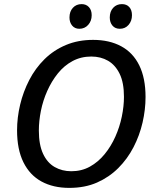

<svg xmlns="http://www.w3.org/2000/svg" viewBox="-20 -904 763 934"><path d="M317 10Q239 10 182 -21Q125 -52 94 -114.5Q63 -177 63 -270Q63 -332 78 -395Q93 -458 122.5 -515Q152 -572 196.5 -616Q241 -660 300.5 -685Q360 -710 433 -710Q512 -710 569.5 -679Q627 -648 657.5 -586Q688 -524 688 -432Q688 -371 673.5 -308Q659 -245 629.5 -188Q600 -131 555.5 -86.5Q511 -42 452 -16Q393 10 317 10ZM327 -71Q377 -71 417.5 -93.5Q458 -116 489 -154Q520 -192 541 -239Q562 -286 572.5 -336.5Q583 -387 583 -433Q583 -502 562 -545Q541 -588 505.5 -608.5Q470 -629 424 -629Q374 -629 333 -607Q292 -585 261.5 -547Q231 -509 210 -462Q189 -415 179 -365Q169 -315 169 -269Q169 -200 189.5 -156Q210 -112 246 -91.5Q282 -71 327 -71ZM563 -764Q540 -764 527 -779.5Q514 -795 514 -819Q514 -848 530.5 -866Q547 -884 573 -884Q596 -884 609 -869.5Q622 -855 622 -830Q622 -802 605.5 -783Q589 -764 563 -764ZM366 -764Q344 -764 331 -779.5Q318 -795 318 -819Q318 -848 334.5 -866Q351 -884 377 -884Q399 -884 412.5 -869.5Q426 -855 426 -830Q426 -802 409 -783Q392 -764 366 -764Z"/></svg>

Font: Bitter Thin Medium
Style: Italic
Weight: 500
Italic angle: -9°
Version: Version 3.021